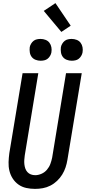

<svg xmlns="http://www.w3.org/2000/svg" viewBox="-20 -1205 552 1233"><path d="M205 8Q176 8 148.5 2Q121 -4 99 -19.5Q77 -35 62 -58Q47 -81 40.5 -108Q34 -135 35 -164Q36 -193 40 -222L125 -735H226L139 -207Q137 -193 136 -178.5Q135 -164 136.5 -150Q138 -136 142.5 -123Q147 -110 156 -100Q165 -90 178 -85Q191 -80 206 -80Q226 -80 246.5 -89Q267 -98 281.5 -115Q296 -132 303.5 -152.5Q311 -173 315 -193L404 -735H505L413 -179Q409 -154 401 -130Q393 -106 379.5 -84Q366 -62 346.5 -43.5Q327 -25 303.5 -13Q280 -1 255 3.5Q230 8 205 8ZM441 -815Q424 -815 408.5 -821Q393 -827 383.5 -839.5Q374 -852 371.5 -868.5Q369 -885 371 -902Q373 -913 379.5 -924Q386 -935 395.5 -942.5Q405 -950 417 -952.5Q429 -955 440 -955Q457 -955 472.5 -949Q488 -943 497.5 -930.5Q507 -918 510 -901.5Q513 -885 510 -868Q508 -857 501.5 -846Q495 -835 485.5 -827.5Q476 -820 464 -817.5Q452 -815 441 -815ZM241 -815Q224 -815 208.5 -821Q193 -827 183.5 -839.5Q174 -852 171.5 -868.5Q169 -885 171 -902Q173 -913 179.5 -924Q186 -935 195.5 -942.5Q205 -950 217 -952.5Q229 -955 240 -955Q257 -955 272.5 -949Q288 -943 297.5 -930.5Q307 -918 310 -901.5Q313 -885 310 -868Q308 -857 301.5 -846Q295 -835 285.5 -827.5Q276 -820 264 -817.5Q252 -815 241 -815ZM374 -1000 261 -1135 336 -1185 434 -1040Z"/></svg>

Font: Iosevka Term Curly SmBd Obl
Style: Regular
Weight: 600
Italic angle: -9°
Designer: Belleve Invis
Foundry: Belleve Invis
Version: Version 32.3.0